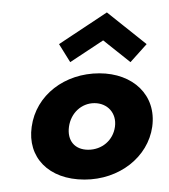

<svg xmlns="http://www.w3.org/2000/svg" viewBox="-20 -285 272 309"><path d="M91 -81C94 -103 111 -119 132 -119C153 -119 168 -103 165 -81C162 -59 144 -44 122 -44C100 -44 88 -59 91 -81ZM31 -81C24 -32 58 4 116 4C172 4 218 -32 225 -81C232 -132 194 -167 140 -167C84 -167 38 -132 31 -81ZM75 -214 93 -185 146 -220 190 -185 216 -214 152 -265Z"/></svg>

Font: Hussar Tani
Style: DwaKurs
Weight: 700
Foundry: Cannot Into Space Fonts
Version: Version 0.92